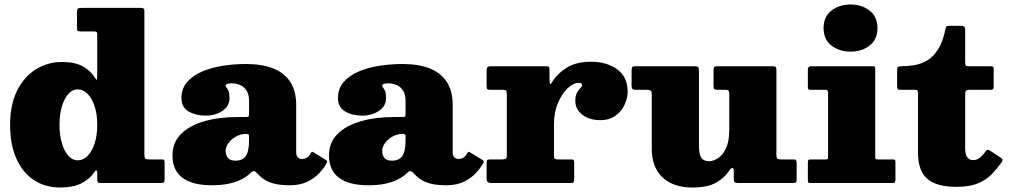

<svg xmlns="http://www.w3.org/2000/svg" viewBox="-20 -815 4496 855"><path d="M245 -259Q245 -306 255.8 -341.5Q266.5 -377 284.8 -397Q303 -417 325 -417Q350.5 -417 370.2 -397Q390 -377 401.5 -341.5Q413 -306 413 -259Q413 -212 401.5 -176.5Q390 -141 370.2 -121Q350.5 -101 325 -101Q303 -101 284.8 -121Q266.5 -141 255.8 -176.5Q245 -212 245 -259ZM25 -259Q25 -169 53.8 -106.8Q82.5 -44.5 132.5 -12.2Q182.5 20 247 20Q305.5 20 342.2 1.5Q379 -17 400.5 -49Q407.5 -59.5 410.2 -56Q413 -52.5 413 -43.5V-18Q413 -7 415.5 -3.5Q418 0 428.5 0H694Q706 0 709.5 -3Q713 -6 713 -17.5V-89Q713 -97.5 711.5 -101.2Q710 -105 701.5 -105H644Q630 -105 626.5 -109Q623 -113 623 -127.5V-764.5Q623 -774.5 619 -777.2Q615 -780 605.5 -780H345Q331.5 -780 327.2 -777Q323 -774 323 -761V-691Q323 -679.5 326 -677.2Q329 -675 340.5 -675H399.5Q406.5 -675 409.8 -672.5Q413 -670 413 -662V-486.5Q413 -466 411.8 -461.2Q410.5 -456.5 403.5 -467.5Q383.5 -500.5 348.2 -519.8Q313 -539 257 -539Q192.5 -539 140 -506.5Q87.5 -474 56.2 -411.5Q25 -349 25 -259Z M748 -123Q748 -56.5 792.8 -23.2Q837.5 10 923 10Q966 10 998.8 3Q1031.5 -4 1055.8 -16.5Q1080 -29 1096.5 -45.5Q1105 -54 1111.2 -53Q1117.5 -52 1130 -38.5Q1145 -22 1164.2 -11.2Q1183.5 -0.5 1209.5 4.8Q1235.5 10 1270.5 10H1271Q1316.5 10 1348.8 -5.8Q1381 -21.5 1402.5 -44.8Q1424 -68 1435.5 -90Q1439 -98 1432.5 -102L1375.5 -137Q1369 -142 1364 -133.5Q1355.5 -117.5 1345.5 -112.2Q1335.5 -107 1325 -107Q1314.5 -107 1306.8 -114Q1299 -121 1299 -136V-347Q1299 -410 1272.5 -450.5Q1246 -491 1196 -510.5Q1146 -530 1076 -530Q1023 -530 971.8 -522Q920.5 -514 879 -496Q837.5 -478 812.8 -449Q788 -420 788 -378Q788 -337.5 819.8 -318.8Q851.5 -300 897 -300Q937.5 -300 969.8 -320.8Q1002 -341.5 1002 -378Q1002 -400 997.8 -409.8Q993.5 -419.5 989.2 -424Q985 -428.5 985 -434Q985 -437 988.2 -439.2Q991.5 -441.5 997.5 -442.8Q1003.5 -444 1011 -444Q1033.5 -444 1051.2 -435.5Q1069 -427 1079 -410Q1089 -393 1089 -367V-307Q1089 -298 1086.8 -296Q1084.5 -294 1076 -294H1042Q956 -294 889.8 -275Q823.5 -256 785.8 -218Q748 -180 748 -123ZM985 -143Q985 -161.5 998 -178.8Q1011 -196 1031.5 -207.2Q1052 -218.5 1075 -218.5H1079Q1089 -218.5 1089 -208.5V-191Q1089 -141.5 1074.8 -120.5Q1060.5 -99.5 1028 -99.5Q1005.5 -99.5 995.2 -111.2Q985 -123 985 -143Z M1445 -123Q1445 -56.5 1489.8 -23.2Q1534.5 10 1620 10Q1663 10 1695.8 3Q1728.5 -4 1752.8 -16.5Q1777 -29 1793.5 -45.5Q1802 -54 1808.2 -53Q1814.5 -52 1827 -38.5Q1842 -22 1861.2 -11.2Q1880.5 -0.5 1906.5 4.8Q1932.5 10 1967.5 10H1968Q2013.5 10 2045.8 -5.8Q2078 -21.5 2099.5 -44.8Q2121 -68 2132.5 -90Q2136 -98 2129.5 -102L2072.5 -137Q2066 -142 2061 -133.5Q2052.5 -117.5 2042.5 -112.2Q2032.5 -107 2022 -107Q2011.5 -107 2003.8 -114Q1996 -121 1996 -136V-347Q1996 -410 1969.5 -450.5Q1943 -491 1893 -510.5Q1843 -530 1773 -530Q1720 -530 1668.8 -522Q1617.5 -514 1576 -496Q1534.5 -478 1509.8 -449Q1485 -420 1485 -378Q1485 -337.5 1516.8 -318.8Q1548.5 -300 1594 -300Q1634.5 -300 1666.8 -320.8Q1699 -341.5 1699 -378Q1699 -400 1694.8 -409.8Q1690.5 -419.5 1686.2 -424Q1682 -428.5 1682 -434Q1682 -437 1685.2 -439.2Q1688.5 -441.5 1694.5 -442.8Q1700.5 -444 1708 -444Q1730.5 -444 1748.2 -435.5Q1766 -427 1776 -410Q1786 -393 1786 -367V-307Q1786 -298 1783.8 -296Q1781.5 -294 1773 -294H1739Q1653 -294 1586.8 -275Q1520.5 -256 1482.8 -218Q1445 -180 1445 -123ZM1682 -143Q1682 -161.5 1695 -178.8Q1708 -196 1728.5 -207.2Q1749 -218.5 1772 -218.5H1776Q1786 -218.5 1786 -208.5V-191Q1786 -141.5 1771.8 -120.5Q1757.5 -99.5 1725 -99.5Q1702.5 -99.5 1692.2 -111.2Q1682 -123 1682 -143Z M2237 -393.5V-123Q2237 -110.5 2231.8 -107.8Q2226.5 -105 2213.5 -105H2166Q2155 -105 2151 -103Q2147 -101 2147 -90V-21.5Q2147 -9 2151.8 -4.5Q2156.5 0 2169 0H2521Q2532.5 0 2534.8 -4.2Q2537 -8.5 2537 -20V-88.5Q2537 -98.5 2534.8 -101.8Q2532.5 -105 2523 -105H2467Q2454.5 -105 2450.8 -107.8Q2447 -110.5 2447 -122.5V-263Q2447 -314.5 2464.5 -356Q2482 -397.5 2507.5 -421.8Q2533 -446 2557 -446Q2565.5 -446 2568.8 -443Q2572 -440 2572 -436Q2572 -430 2564.5 -422.8Q2557 -415.5 2549.5 -402.5Q2542 -389.5 2542 -366Q2542 -328 2573.5 -304Q2605 -280 2653 -280Q2695.5 -280 2722.5 -300.8Q2749.5 -321.5 2762.2 -350.8Q2775 -380 2775 -406Q2775 -472 2728.8 -506Q2682.5 -540 2612 -540Q2545 -540 2503 -513.2Q2461 -486.5 2437 -447Q2431.5 -437.5 2429.2 -442Q2427 -446.5 2427 -463V-503.5Q2427 -514 2424 -517Q2421 -520 2411 -520H2166Q2155 -520 2151 -516Q2147 -512 2147 -500V-430.5Q2147 -420 2150.5 -417.5Q2154 -415 2165 -415H2220Q2232.5 -415 2234.8 -410.5Q2237 -406 2237 -393.5Z M2882.5 -151Q2882.5 -97.5 2903.8 -59.2Q2925 -21 2965.5 -0.5Q3006 20 3064.5 20Q3129 20 3167.2 -0.8Q3205.5 -21.5 3228.5 -56.5Q3236 -68 3241.8 -66.8Q3247.5 -65.5 3247.5 -54V-22.5Q3247.5 -8.5 3250.8 -4.2Q3254 0 3268 0H3512Q3522.5 0 3525 -3.8Q3527.5 -7.5 3527.5 -18.5V-90Q3527.5 -98.5 3525 -101.8Q3522.5 -105 3514 -105H3461.5Q3447 -105 3442.2 -107.8Q3437.5 -110.5 3437.5 -125V-501Q3437.5 -512.5 3434.8 -516.2Q3432 -520 3420.5 -520H3174.5Q3163 -520 3160.2 -516Q3157.5 -512 3157.5 -500V-431Q3157.5 -420 3161.5 -417.5Q3165.5 -415 3176.5 -415H3211.5Q3222.5 -415 3225 -410.2Q3227.5 -405.5 3227.5 -394V-237Q3227.5 -185.5 3213 -154.8Q3198.5 -124 3177.5 -110.5Q3156.5 -97 3137.5 -97Q3114.5 -97 3103.5 -111.8Q3092.5 -126.5 3092.5 -167V-500.5Q3092.5 -513.5 3088.5 -516.8Q3084.5 -520 3072.5 -520H2810.5Q2798 -520 2795.2 -515.8Q2792.5 -511.5 2792.5 -498.5V-434Q2792.5 -422 2797 -418.5Q2801.5 -415 2813.5 -415H2862.5Q2874 -415 2878.2 -410.8Q2882.5 -406.5 2882.5 -394.5Z M3647.5 -690Q3647.5 -639 3682.8 -612Q3718 -585 3767.5 -585Q3817 -585 3852.2 -612Q3887.5 -639 3887.5 -690Q3887.5 -741 3852.2 -768Q3817 -795 3767.5 -795Q3718 -795 3682.8 -768Q3647.5 -741 3647.5 -690ZM3658 -415Q3667.5 -415 3667.5 -402V-116Q3667.5 -108 3665 -106.5Q3662.5 -105 3654.5 -105H3591Q3582 -105 3579.8 -102.5Q3577.5 -100 3577.5 -90.5V-12.5Q3577.5 -4.5 3579.8 -2.2Q3582 0 3589.5 0H3948.5Q3960 0 3963.8 -2.2Q3967.5 -4.5 3967.5 -15.5V-93Q3967.5 -101.5 3964.8 -103.2Q3962 -105 3953.5 -105H3888Q3880.5 -105 3879 -107.5Q3877.5 -110 3877.5 -117.5V-510Q3877.5 -517 3874.8 -518.5Q3872 -520 3865 -520H3592.5Q3577.5 -520 3577.5 -506V-425Q3577.5 -418.5 3580.8 -416.8Q3584 -415 3590.5 -415Z M4440.5 -92.5Q4446.5 -101 4443.2 -106Q4440 -111 4429.5 -117.5L4389 -144Q4379.5 -149.5 4375.5 -147.2Q4371.5 -145 4366 -137Q4352 -117.5 4339.5 -109.8Q4327 -102 4314 -102Q4296 -102 4287 -115Q4278 -128 4278 -154V-398.5Q4278 -406.5 4282.2 -410.8Q4286.5 -415 4294 -415H4391Q4398 -415 4401.5 -417.8Q4405 -420.5 4405 -427V-506Q4405 -514.5 4402.5 -517.2Q4400 -520 4392.5 -520H4294Q4282.5 -520 4280.2 -524.2Q4278 -528.5 4278 -540V-683.5Q4278 -700 4261 -700H4209.5Q4195.5 -700 4193.8 -696.5Q4192 -693 4189.5 -681.5Q4177.5 -626 4156.5 -593.8Q4135.5 -561.5 4108.8 -545.8Q4082 -530 4052.2 -525Q4022.5 -520 3993 -520Q3981.5 -520 3978.2 -516.5Q3975 -513 3975 -501V-431Q3975 -421.5 3977.8 -418.2Q3980.5 -415 3989.5 -415H4053.5Q4064.5 -415 4066.2 -410.8Q4068 -406.5 4068 -395.5V-136Q4068 -54.5 4109.2 -18.8Q4150.5 17 4238 17Q4299.5 17 4337.2 0.5Q4375 -16 4398.5 -41.2Q4422 -66.5 4440.5 -92.5Z"/></svg>

Font: Besley Black
Style: Regular
Weight: 900
Designer: Owen Earl
Foundry: indestructible type*
Version: Version 2.001